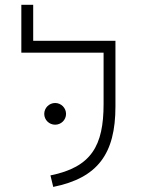

<svg xmlns="http://www.w3.org/2000/svg" viewBox="-20 -752 626 782"><path d="M401.9 -585.9H115.2V-732.4H66.9V-537.6H401.9V-328.1C401.9 -158.7 352.5 -71.3 185.5 -37.6L196.8 9.3C377.9 -27.3 450.2 -125.5 450.2 -318.4V-585.9ZM204.6 -244.1C229 -244.1 249 -263.7 249 -288.1C249 -312.5 229 -332.5 204.6 -332.5C180.2 -332.5 160.2 -312.5 160.2 -288.1C160.2 -263.7 180.2 -244.1 204.6 -244.1Z"/></svg>

Font: Cascadia Mono PL ExtraLight
Style: Regular
Weight: 200
Monospace: yes
Designer: Aaron Bell
Foundry: Saja Typeworks
Version: Version 2404.023